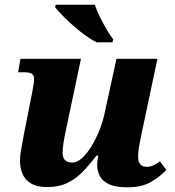

<svg xmlns="http://www.w3.org/2000/svg" viewBox="-20 -786 743 816"><path d="M522 10Q471 10 443.5 -3Q416 -16 404.5 -37.5Q393 -59 393 -84Q393 -93 394.5 -105Q396 -117 398 -125H390Q360 -85 330.5 -55Q301 -25 265.5 -8Q230 9 182 9Q137 9 111.5 -6.5Q86 -22 75.5 -47.5Q65 -73 65 -102Q65 -127 71 -157Q77 -187 81 -212L116 -389Q120 -411 122.5 -426Q125 -441 125 -449Q125 -465 116 -472Q107 -479 79 -479H57L67 -536H324L261 -237Q255 -211 250.5 -183Q246 -155 246 -137Q246 -95 287 -95Q307 -95 327.5 -113Q348 -131 367 -161.5Q386 -192 401 -228.5Q416 -265 424 -302L475 -536H649L579 -205Q574 -180 570.5 -160.5Q567 -141 567 -119Q567 -77 604 -77Q619 -77 631.5 -83Q644 -89 660 -100L687 -64Q662 -37 623 -13.5Q584 10 522 10ZM391 -606Q359 -622 323 -650.5Q287 -679 257 -708.5Q227 -738 214 -756L217 -766H383Q391 -741 405.5 -712Q420 -683 435 -658Q450 -633 461 -619L458 -606Z"/></svg>

Font: Noto Serif ExtraBold
Style: Italic
Weight: 800
Italic angle: -12°
Designer: Monotype Design Team
Foundry: Monotype Imaging Inc.
Version: Version 2.013